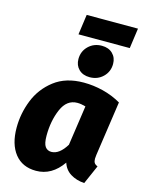

<svg xmlns="http://www.w3.org/2000/svg" viewBox="-138 -1019 850 1121"><g transform="rotate(15 286.5 -459.0)"><path d="M557 -492 509 -162Q507 -144 507 -139Q507 -123 512.5 -114Q518 -105 533 -99L483 15Q435 12 399.5 -10Q364 -32 351 -73Q287 19 192 19Q109 19 63.5 -38.5Q18 -96 18 -196Q18 -281 50 -362Q82 -443 152 -497Q222 -551 330 -551Q388 -551 446.5 -536.5Q505 -522 557 -492ZM199 -196Q199 -148 212.5 -129.5Q226 -111 250 -111Q298 -111 339 -178L374 -419Q347 -427 324 -427Q260 -427 229.5 -356Q199 -285 199 -196ZM263 -676Q263 -723 295.5 -754.5Q328 -786 376 -786Q417 -786 441.5 -762Q466 -738 466 -700Q466 -653 433.5 -621.5Q401 -590 353 -590Q312 -590 287.5 -614Q263 -638 263 -676ZM226 -815 243 -937H553L536 -815Z"/></g></svg>

Font: Trujillo ExtraBold
Style: Italic
Weight: 800
Italic angle: -8°
Designer: Fira Sans original fonts by bBox Type GmbH, Carrois Corporate GbR, & Edenspiekermann AG / Changes by Cristiano Sobral
Foundry: Fira Sans original fonts by bBox Type GmbH, Carrois Corporate GbR, & Edenspiekermann AG / Changes by Cristiano Sobral
Version: Version 4.301;July 28, 2020;FontCreator 13.0.0.2655 64-bit